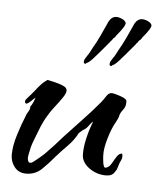

<svg xmlns="http://www.w3.org/2000/svg" viewBox="-39 -436 403 482"><g transform="rotate(5 162.5 -195.0)"><path d="M236 -279Q233 -275 230.5 -277.5Q228 -280 229 -282Q229 -286 231 -289Q233 -292 236 -297Q239 -301 242 -306.5Q245 -312 248 -318Q257 -333 265.5 -351.5Q274 -370 279 -381Q285 -397 296 -400Q303 -402 313 -398Q323 -394 325 -388Q327 -381 305 -355L301 -349Q297 -347 294 -341Q292 -340 291 -338Q290 -336 288 -334Q263 -304 252 -292Q241 -280 236 -279ZM171 -279Q168 -275 165.5 -277.5Q163 -280 164 -282Q164 -286 166 -289Q168 -292 171 -297Q174 -301 177 -306.5Q180 -312 183 -318Q192 -333 200.5 -351.5Q209 -370 214 -381Q220 -397 231 -400Q238 -402 248 -398Q258 -394 260 -388Q262 -381 240 -355L236 -349Q232 -347 229 -341Q227 -340 226 -338Q225 -336 223 -334Q198 -304 187 -292Q176 -280 171 -279ZM44 11Q25 11 14.5 -2.5Q4 -16 4 -33Q4 -56 13 -84.5Q22 -113 30 -132Q32 -139 36 -144.5Q40 -150 40 -158Q43 -161 46.5 -169Q50 -177 51 -181Q47 -178 41 -172Q35 -166 30 -164L27 -165Q24 -169 27 -174Q29 -176 32.5 -180.5Q36 -185 40 -189Q44 -194 47.5 -198Q51 -202 52 -204Q59 -212 63 -216.5Q67 -221 77 -228Q82 -227 93.5 -224.5Q105 -222 116 -217.5Q127 -213 127 -206Q128 -200 119.5 -187.5Q111 -175 101.5 -163Q92 -151 88 -144Q81 -133 77 -125Q73 -117 70 -110L56 -74Q52 -64 50 -56Q48 -48 46 -37Q46 -36 45.5 -33.5Q45 -31 45 -29Q45 -25 46.5 -21Q48 -17 52 -17Q56 -17 63 -23Q84 -39 98 -55Q106 -63 113 -71Q120 -79 129 -89Q151 -113 173.5 -136.5Q196 -160 216 -184Q221 -190 227 -199.5Q233 -209 240 -209H241Q247 -209 263 -203.5Q279 -198 279 -192V-188Q279 -179 274 -172Q271 -168 269 -165Q267 -162 265 -157Q264 -151 262 -147Q260 -143 257 -137Q248 -122 240 -95Q232 -68 233 -51Q233 -46 234.5 -34.5Q236 -23 240 -21Q250 -22 256.5 -34Q263 -46 268 -53Q273 -60 280 -60Q281 -57 281 -52Q281 -48 279 -44Q277 -40 275 -35Q273 -29 271.5 -23.5Q270 -18 266 -13Q260 -2 244 -2Q221 -2 202.5 -15Q184 -28 182 -46Q181 -65 186.5 -89Q192 -113 199 -130Q199 -131 199.5 -132Q200 -133 200 -134Q194 -128 189 -121Q184 -114 176 -110L167 -102Q157 -83 142 -68Q127 -53 113 -37Q100 -21 83.5 -5Q67 11 44 11Z"/></g></svg>

Font: Qwitcher Grypen
Style: Bold
Weight: 700
Designer: Robert E. Leuschke
Foundry: Robert E. Leuschke
Version: Version 1.100; ttfautohint (v1.8.3)